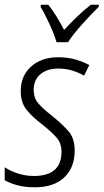

<svg xmlns="http://www.w3.org/2000/svg" viewBox="-23 -785 440 815"><path d="M266 -606Q287 -639 327.5 -684Q368 -729 396 -756L397 -765H363Q334 -743 304.5 -714.5Q275 -686 249 -658Q215 -724 182 -765H151L149 -756Q166 -729 187 -683Q208 -637 217 -606ZM294 -146Q294 -199 266.5 -229.5Q239 -260 196 -295Q158 -324 139 -347Q120 -370 120 -403Q120 -446 148.5 -470Q177 -494 224 -494Q258 -494 285.5 -485Q313 -476 334 -464L356 -509Q332 -522 299 -532Q266 -542 224 -542Q153 -542 109 -502.5Q65 -463 65 -398Q65 -349 90.5 -318Q116 -287 157 -256Q197 -224 217.5 -200.5Q238 -177 238 -141Q238 -38 121 -38Q85 -38 52 -49Q19 -60 -3 -75V-20Q17 -8 49.5 1Q82 10 124 10Q206 10 250 -32Q294 -74 294 -146Z"/></svg>

Font: Noto Sans UI SemiCondensed Light
Style: Italic
Weight: 300
Width: 4
Designer: Monotype Design Team
Foundry: Monotype Imaging Inc.
Version: 1.001